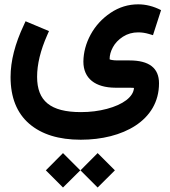

<svg xmlns="http://www.w3.org/2000/svg" viewBox="-20 -397 768 869"><path d="M201.7 -256.3 95.7 -300.8 87.9 -283.7C47.9 -199.2 27.8 -120.6 27.8 -48.3C27.8 43.9 56.2 114.7 112.3 163.1C168.5 211.4 246.1 235.4 345.7 235.4C534.7 235.4 699.7 149.4 699.7 -20C699.7 -88.9 655.3 -123.5 566.4 -123.5H510.3C492.2 -123.5 476.1 -127 476.1 -128.9C476.1 -147 481 -165 491.2 -183.6C501 -201.7 516.1 -217.8 536.6 -231C557.1 -244.1 580.1 -250.5 605.5 -250.5C622.1 -250.5 638.2 -248 654.3 -243.2L672.4 -237.8L709 -351.1C674.8 -368.7 640.1 -377.4 605.5 -377.4C560.5 -377.4 519 -364.7 480.5 -338.9C441.9 -313 411.6 -279.8 390.1 -240.2C368.7 -200.7 357.9 -159.7 357.4 -118.2C357.4 -41.5 411.6 -0.5 502 0H556.2C575.7 0 585.9 0.5 586.4 1C585 21 573.7 39.1 551.8 56.2C529.8 72.8 500.5 85.9 463.9 95.7C427.2 105.5 388.2 110.4 346.2 110.4C208 110.4 147.9 59.6 147.9 -49.3C147.9 -106 163.1 -168.9 193.8 -238.3ZM344.2 374 421.9 451.7 500 374 421.9 295.9ZM187.5 374 265.1 451.7 343.3 374 265.1 295.9Z"/></svg>

Font: Samim
Style: Bold
Weight: 700
Foundry: DejaVu fonts team - Redesigned by Saber Rastikerdar
Version: Version 4.0.5